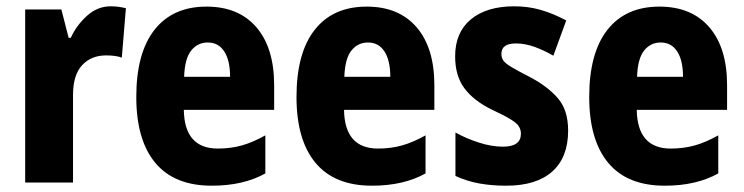

<svg xmlns="http://www.w3.org/2000/svg" viewBox="-20 -580 2364 610"><path d="M332 -560Q355 -560 380 -554L367 -397Q348 -404 317 -404Q270 -404 241 -373Q212 -342 212 -278V0H60V-550H175L198 -460H205Q222 -498 255.5 -529Q289 -560 332 -560Z M636 -559Q738 -559 794.5 -493.5Q851 -428 851 -309V-231H564Q566 -108 672 -108Q713 -108 748.5 -118Q784 -128 823 -150V-29Q753 10 653 10Q534 10 473.5 -62.5Q413 -135 413 -272Q413 -412 471 -485.5Q529 -559 636 -559ZM640 -445Q608 -445 587.5 -419.5Q567 -394 565 -336H711Q711 -388 692.5 -416.5Q674 -445 640 -445Z M1145 -559Q1247 -559 1303.5 -493.5Q1360 -428 1360 -309V-231H1073Q1075 -108 1181 -108Q1222 -108 1257.5 -118Q1293 -128 1332 -150V-29Q1262 10 1162 10Q1043 10 982.5 -62.5Q922 -135 922 -272Q922 -412 980 -485.5Q1038 -559 1145 -559ZM1149 -445Q1117 -445 1096.5 -419.5Q1076 -394 1074 -336H1220Q1220 -388 1201.5 -416.5Q1183 -445 1149 -445Z M1785 -165Q1785 -80 1734.5 -35Q1684 10 1588 10Q1543 10 1503.5 3Q1464 -4 1427 -21V-159Q1461 -140 1501.5 -127Q1542 -114 1578 -114Q1635 -114 1635 -155Q1635 -167 1629 -177.5Q1623 -188 1603 -200.5Q1583 -213 1542 -232Q1485 -260 1455.5 -299.5Q1426 -339 1426 -401Q1426 -477 1476 -518.5Q1526 -560 1614 -560Q1658 -560 1698 -548.5Q1738 -537 1779 -515L1738 -403Q1709 -420 1678.5 -431Q1648 -442 1619 -442Q1573 -442 1573 -409Q1573 -397 1579 -388Q1585 -379 1604 -367.5Q1623 -356 1662 -336Q1718 -307 1751.5 -269Q1785 -231 1785 -165Z M2075 -559Q2177 -559 2233.5 -493.5Q2290 -428 2290 -309V-231H2003Q2005 -108 2111 -108Q2152 -108 2187.5 -118Q2223 -128 2262 -150V-29Q2192 10 2092 10Q1973 10 1912.5 -62.5Q1852 -135 1852 -272Q1852 -412 1910 -485.5Q1968 -559 2075 -559ZM2079 -445Q2047 -445 2026.5 -419.5Q2006 -394 2004 -336H2150Q2150 -388 2131.5 -416.5Q2113 -445 2079 -445Z"/></svg>

Font: Noto Sans Myanmar Condensed ExtraBold
Style: Regular
Weight: 800
Width: 3
Designer: Monotype Design Team
Foundry: Monotype Imaging Inc.
Version: Version 2.107; ttfautohint (v1.8.4.7-5d5b)